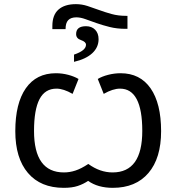

<svg xmlns="http://www.w3.org/2000/svg" viewBox="-20 -901 856 931"><path d="M526.9 9.8Q454.6 9.8 407.2 -23.9Q384.3 -8.3 356.9 0.7Q329.6 9.8 289.1 9.8Q176.8 9.8 115.5 -62.3Q54.2 -134.3 54.2 -265.1Q54.2 -399.9 105.2 -472.9Q156.2 -545.9 251 -545.9Q281.7 -545.9 311 -538.1Q340.3 -530.3 360.8 -518.1L332 -445.8Q287.6 -471.2 253.9 -471.2Q198.2 -471.2 171.6 -420.2Q145 -369.1 145 -266.1Q145 -64.9 290 -64.9Q317.9 -64.9 345.7 -74Q373.5 -83 408.2 -106Q464.8 -64.9 525.9 -64.9Q669.9 -64.9 669.9 -266.1Q669.9 -471.2 562 -471.2Q527.3 -471.2 482.9 -445.8L454.1 -518.1Q474.1 -530.3 504.2 -538.1Q534.2 -545.9 564.9 -545.9Q659.2 -545.9 710.2 -472.7Q761.2 -399.4 761.2 -265.1Q761.2 -133.8 699.7 -62Q638.2 9.8 526.9 9.8ZM598.1 -824.2V-761.2H589.8Q547.4 -761.2 512.2 -770Q477.1 -778.8 447.8 -789.1Q418.5 -799.3 394.5 -808.1Q370.6 -816.9 350.1 -816.9Q324.2 -816.9 311 -803.5Q297.9 -790 297.9 -759.8H233.9V-774.9Q233.9 -828.6 263.7 -854.7Q293.5 -880.9 348.1 -880.9Q376.5 -880.9 403.8 -872.1Q431.2 -863.3 460.2 -852.5Q489.3 -841.8 521.2 -833Q553.2 -824.2 590.8 -824.2ZM458 -710.9Q458 -671.4 427.5 -643.1Q397 -614.7 338.9 -601.1V-636.2Q397 -655.8 397 -684.1Q397 -698.2 373 -706.5Q349.1 -714.4 349.1 -735.8Q349.1 -773.9 397 -773.9Q424.8 -773.9 441.4 -756.8Q458 -739.7 458 -710.9Z"/></svg>

Font: Noto Sans Southeast Asian
Style: Regular
Weight: 400
Designer: Monotype Design Team
Foundry: Monotype Imaging Inc.
Version: Version 1.06 uh; ttfautohint (v1.4.1)